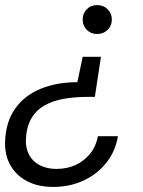

<svg xmlns="http://www.w3.org/2000/svg" viewBox="-21 -533 564 757"><path d="M377 -309 353 -151H324Q272 -151 228.5 -143Q185 -135 152.5 -116Q120 -97 101.5 -64Q83 -31 81 18Q80 52 94 78Q108 104 136 118.5Q164 133 201 133Q244 133 278 117Q312 101 335 72Q358 43 365 4H444Q434 64 398 109Q362 154 308 179Q254 204 189 204Q130 204 87 182Q44 160 20.5 119.5Q-3 79 -1 24Q2 -53 39 -105Q76 -157 139.5 -183Q203 -209 284 -209L305 -309ZM362 -513Q387 -513 403.5 -496.5Q420 -480 420 -456Q420 -432 403.5 -415.5Q387 -399 362 -399Q337 -399 321 -415.5Q305 -432 305 -456Q305 -480 321 -496.5Q337 -513 362 -513Z"/></svg>

Font: DM Sans 17pt
Style: Italic
Weight: 400
Italic angle: -10°
Version: Version 4.004;gftools[0.9.30]